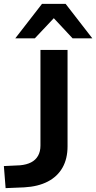

<svg xmlns="http://www.w3.org/2000/svg" viewBox="-25 -963 497 992"><path d="M4 9 -5 -105 79 -109Q112 -112 135.5 -124Q159 -136 171.5 -158Q184 -180 184 -211V-705H324V-207Q324 -143 298 -97Q272 -51 222 -25Q172 1 100 5ZM54 -765 192 -943H314L452 -765H350L253 -869L155 -765Z"/></svg>

Font: Nunito Sans 10pt SemiExpanded
Style: Bold
Weight: 700
Width: 6
Designer: Vernon Adams
Foundry: Vernon Adams
Version: Version 3.101;gftools[0.9.27]